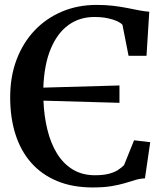

<svg xmlns="http://www.w3.org/2000/svg" viewBox="-20 -772 690 802"><path d="M367.5 11Q282.5 11 218 -16Q153.5 -43 110 -92.5Q66.5 -142 44.5 -211.2Q22.5 -280.5 22.5 -365.5Q22.5 -452.5 49.5 -523.5Q76.5 -594.5 125.2 -645.5Q174 -696.5 239.8 -724Q305.5 -751.5 383.5 -751.5Q421 -751.5 452.5 -747.8Q484 -744 510.5 -738.8Q537 -733.5 560.2 -729Q583.5 -724.5 603.5 -723L592 -539H517L491.5 -668.5Q484.5 -676.5 468.8 -683.8Q453 -691 429.2 -696Q405.5 -701 373.5 -701Q312.5 -701 266 -667.5Q219.5 -634 192 -568.2Q164.5 -502.5 161 -406L479 -415V-342.5L161.5 -351.5Q164 -287.5 177.8 -231Q191.5 -174.5 217.5 -131.8Q243.5 -89 283.2 -64.5Q323 -40 376.5 -40Q411 -40 434.2 -46Q457.5 -52 472.5 -61.8Q487.5 -71.5 498 -82L540 -186L607.5 -178L585.5 -27Q564 -26 544.5 -20Q525 -14 501.8 -7Q478.5 0 446.2 5.5Q414 11 367.5 11Z"/></svg>

Font: Merriweather 48pt SemiBold
Style: Regular
Weight: 600
Version: Version 2.100